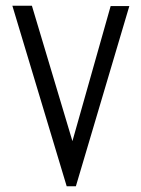

<svg xmlns="http://www.w3.org/2000/svg" viewBox="-20 -644 490 668"><path d="M212 4 23 -624H91L232 -153L365 -623H430L244 4Z"/></svg>

Font: Inconsolata SemiCondensed
Style: Regular
Weight: 400
Width: 4
Monospace: yes
Designer: Raph Levien, Cyreal, Brenton Simpson
Foundry: Raph Levien, Cyreal, Google
Version: Version 3.001; ttfautohint (v1.8.2.53-6de2)